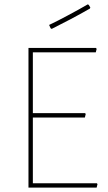

<svg xmlns="http://www.w3.org/2000/svg" viewBox="-20 -856 494 876"><path d="M204.1 -742.2Q245.1 -761.7 287.6 -784.7Q343.8 -814.5 379.9 -835.9L384.8 -834L392.1 -821.8L390.1 -816.9Q345.7 -791.5 303.2 -769Q275.4 -754.4 215.8 -724.1L210.9 -727.1ZM420.9 0H109.9V-637.2H418L420.9 -632.8L417 -617.2H129.9V-339.8H368.2L371.1 -335.9L367.2 -319.8H129.9V-20H421.9L424.8 -16.1Z"/></svg>

Font: Datalegreya
Style: Dot
Weight: 700
Designer: Figs Lab
Foundry: Figs Lab
Version: Version 1.002;PS 001.002;hotconv 1.0.70;makeotf.lib2.5.58329